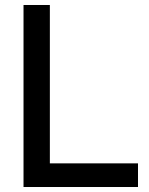

<svg xmlns="http://www.w3.org/2000/svg" viewBox="-20 -749 596 769"><path d="M179.7 -729V-94.7H532.7V0H74.2V-729Z"/></svg>

Font: SolaimanLipi
Style: Bold
Weight: 700
Designer: Solaiman Karim
Foundry: Al Mamun Sumon
Version: Version 2.000